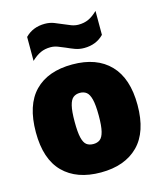

<svg xmlns="http://www.w3.org/2000/svg" viewBox="-119 -882 822 979"><g transform="rotate(-15 292.0 -393.0)"><path d="M292 11Q165 11 94.2 -59.8Q23.5 -130.5 23.5 -272Q23.5 -416 93.2 -487.5Q163 -559 292 -559Q420.5 -559 490.5 -486.5Q560.5 -414 560.5 -273.5Q560.5 -131 489.5 -60Q418.5 11 292 11ZM292 -139Q313 -139 327 -149.5Q341 -160 348.2 -188.8Q355.5 -217.5 355.5 -272Q355.5 -328 348 -357.8Q340.5 -387.5 326.5 -398.2Q312.5 -409 292 -409Q271.5 -409 257.2 -398.2Q243 -387.5 235.8 -358.2Q228.5 -329 228.5 -273.5Q228.5 -218 235.5 -189Q242.5 -160 256.5 -149.5Q270.5 -139 292 -139ZM373.5 -624Q348 -624 325.8 -632.2Q303.5 -640.5 283 -650Q263.5 -658.5 245 -665.5Q226.5 -672.5 207.5 -672.5Q178 -672.5 154.5 -661.8Q131 -651 106.5 -627.5V-754Q147 -795.5 210.5 -795.5Q236 -795.5 258.2 -787Q280.5 -778.5 301.5 -769Q320.5 -760.5 339 -753.5Q357.5 -746.5 376.5 -746.5Q406 -746.5 429.5 -757.2Q453 -768 477.5 -792V-665.5Q437 -624 373.5 -624Z"/></g></svg>

Font: Encode Sans SemiCondensed SemiCondensed Black
Style: Regular
Weight: 900
Width: 4
Designer: Multiple Designers
Foundry: Impallari Type
Version: Version 3.000; ttfautohint (v1.8.3) -l 8 -r 50 -G 200 -x 14 